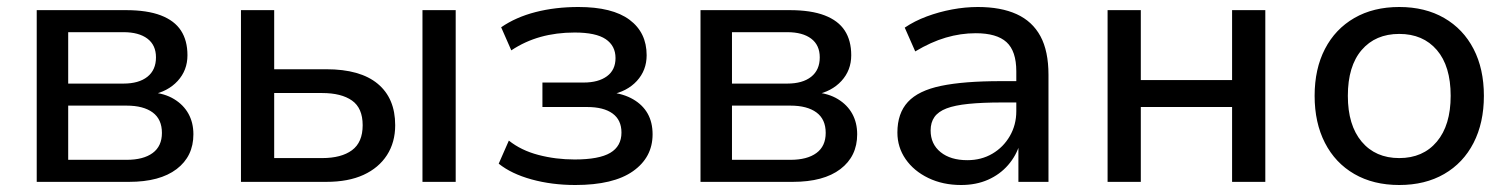

<svg xmlns="http://www.w3.org/2000/svg" viewBox="-20 -520 4320 549"><path d="M85 0V-491H340Q401 -491 440 -476Q479 -461 497.5 -432.5Q516 -404 516 -362Q516 -319 488 -288.5Q460 -258 413 -249V-256Q451 -253 478 -236.5Q505 -220 519 -194.5Q533 -169 533 -136Q533 -73 485 -36.5Q437 0 349 0ZM175 -63H342Q390 -63 416.5 -82.5Q443 -102 443 -140Q443 -179 416.5 -198.5Q390 -218 342 -218H175ZM175 -281H333Q377 -281 401.5 -300.5Q426 -320 426 -356Q426 -391 401.5 -409.5Q377 -428 333 -428H175Z M669 0V-491H764V-322H913Q1010 -322 1060 -280.5Q1110 -239 1110 -162Q1110 -113 1086.5 -76.5Q1063 -40 1019.5 -20Q976 0 913 0ZM764 -68H901Q956 -68 986.5 -90.5Q1017 -113 1017 -162Q1017 -211 986.5 -232.5Q956 -254 901 -254H764ZM1188 0V-491H1283V0Z M1625 9Q1558 9 1500 -7Q1442 -23 1406 -52L1435 -118Q1470 -90 1519.5 -77Q1569 -64 1623 -64Q1693 -64 1725 -83Q1757 -102 1757 -141Q1757 -177 1731.5 -195.5Q1706 -214 1659 -214H1531V-284H1649Q1691 -284 1715.5 -302Q1740 -320 1740 -354Q1740 -389 1712 -408Q1684 -427 1623 -427Q1571 -427 1526 -414.5Q1481 -402 1442 -376L1413 -442Q1455 -471 1511.5 -485.5Q1568 -500 1634 -500Q1731 -500 1780 -463.5Q1829 -427 1829 -362Q1829 -319 1801 -288.5Q1773 -258 1725 -249V-256Q1763 -252 1790.5 -236Q1818 -220 1832 -195Q1846 -170 1846 -136Q1846 -70 1790 -30.5Q1734 9 1625 9Z M1983 0V-491H2238Q2299 -491 2338 -476Q2377 -461 2395.5 -432.5Q2414 -404 2414 -362Q2414 -319 2386 -288.5Q2358 -258 2311 -249V-256Q2349 -253 2376 -236.5Q2403 -220 2417 -194.5Q2431 -169 2431 -136Q2431 -73 2383 -36.5Q2335 0 2247 0ZM2073 -63H2240Q2288 -63 2314.5 -82.5Q2341 -102 2341 -140Q2341 -179 2314.5 -198.5Q2288 -218 2240 -218H2073ZM2073 -281H2231Q2275 -281 2299.5 -300.5Q2324 -320 2324 -356Q2324 -391 2299.5 -409.5Q2275 -428 2231 -428H2073Z M2728 9Q2676 9 2634.5 -11Q2593 -31 2569.5 -65Q2546 -99 2546 -141Q2546 -196 2576 -228.5Q2606 -261 2671 -274.5Q2736 -288 2842 -288H2901V-227H2845Q2789 -227 2749.5 -223Q2710 -219 2686.5 -210Q2663 -201 2652 -185.5Q2641 -170 2641 -147Q2641 -108 2669.5 -85Q2698 -62 2746 -62Q2786 -62 2817.5 -80.5Q2849 -99 2867.5 -131Q2886 -163 2886 -202V-316Q2886 -374 2858 -399.5Q2830 -425 2770 -425Q2727 -425 2684.5 -412.5Q2642 -400 2597 -373L2567 -441Q2595 -460 2630 -473Q2665 -486 2702.5 -493Q2740 -500 2776 -500Q2842 -500 2887 -479.5Q2932 -459 2955 -416.5Q2978 -374 2978 -306V0H2892V-109H2896Q2886 -75 2862.5 -48Q2839 -21 2805 -6Q2771 9 2728 9Z M3147 0V-491H3242V-291H3503V-491H3598V0H3503V-214H3242V0Z M3981 9Q3907 9 3852.5 -22.5Q3798 -54 3768.5 -111.5Q3739 -169 3739 -246Q3739 -323 3768.5 -380Q3798 -437 3852.5 -468.5Q3907 -500 3981 -500Q4055 -500 4109.5 -468.5Q4164 -437 4193.5 -380Q4223 -323 4223 -246Q4223 -169 4193.5 -111.5Q4164 -54 4109.5 -22.5Q4055 9 3981 9ZM3981 -68Q4049 -68 4088.5 -115Q4128 -162 4128 -246Q4128 -331 4088.5 -377Q4049 -423 3981 -423Q3913 -423 3873.5 -377Q3834 -331 3834 -246Q3834 -162 3873.5 -115Q3913 -68 3981 -68Z"/></svg>

Font: Nunito Sans 10pt Medium
Style: Regular
Weight: 500
Designer: Vernon Adams
Foundry: Vernon Adams
Version: Version 3.101;gftools[0.9.27]